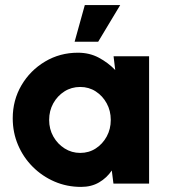

<svg xmlns="http://www.w3.org/2000/svg" viewBox="-20 -721 664 754"><path d="M426 -500H565.5V0H425.5L419 -51.5Q399.5 -22.5 369.2 -4.8Q339 13 298.5 13Q242.5 13 194 -8Q145.5 -29 108.5 -66Q71.5 -103 50.8 -151.8Q30 -200.5 30 -256.5Q30 -327.5 64.2 -386Q98.5 -444.5 156.8 -479.2Q215 -514 286 -514Q331.5 -514 368 -494.5Q404.5 -475 432.5 -446ZM295 -120.5Q329 -120.5 356 -138Q383 -155.5 399 -184.8Q415 -214 415 -250Q415 -286 399 -315.2Q383 -344.5 356 -362Q329 -379.5 295 -379.5Q260.5 -379.5 233 -362Q205.5 -344.5 189.2 -315.2Q173 -286 173 -250Q173 -214 189.5 -184.8Q206 -155.5 233.8 -138Q261.5 -120.5 295 -120.5ZM273 -557 313 -701H452L365.5 -557Z"/></svg>

Font: Urbanist ExtraBold
Style: Regular
Weight: 800
Designer: Corey Hu
Foundry: Corey Hu
Version: Version 1.330; ttfautohint (v1.8.4.7-5d5b)